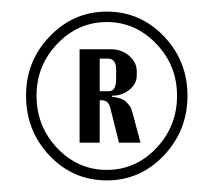

<svg xmlns="http://www.w3.org/2000/svg" viewBox="-20 -748 367 331"><path d="M164.1 -437Q106 -437 65.4 -479.7Q24.9 -522.5 24.9 -583Q24.9 -643.1 65.9 -685.5Q106.9 -728 164.1 -728Q221.7 -728 262.5 -685.5Q303.2 -643.1 303.2 -583Q303.2 -522.9 262.5 -480Q221.7 -437 164.1 -437ZM285.2 -583Q285.2 -635.3 249.3 -672.6Q213.4 -710 164.1 -710Q114.7 -710 78.9 -672.6Q43 -635.3 43 -583Q43 -530.3 78.6 -492.7Q114.3 -455.1 164.1 -455.1Q213.9 -455.1 249.5 -492.7Q285.2 -530.3 285.2 -583ZM117.2 -663.1H170.9Q189.5 -663.1 202.6 -651.9Q215.8 -640.6 215.8 -625V-618.2Q215.8 -604 203.4 -593.5Q190.9 -583 172.9 -583V-581.1Q174.3 -581.1 176.3 -580.8Q178.2 -580.6 183.6 -579.3Q189 -578.1 193.1 -575.7Q197.3 -573.2 201.7 -567.9Q206.1 -562.5 208 -555.2L222.2 -502H185.1L170.9 -559.1Q168.9 -567.9 165.3 -571.5Q161.6 -575.2 154.8 -575.2H151.9V-502H117.2ZM151.9 -647V-590.8H168Q180.2 -590.8 180.2 -611.8V-627.9Q180.2 -647 166 -647Z"/></svg>

Font: Moniqa Black Heading
Style: Regular
Weight: 900
Designer: Rajesh Rajput
Foundry: Rajesh Rajput
Version: Version 1.000